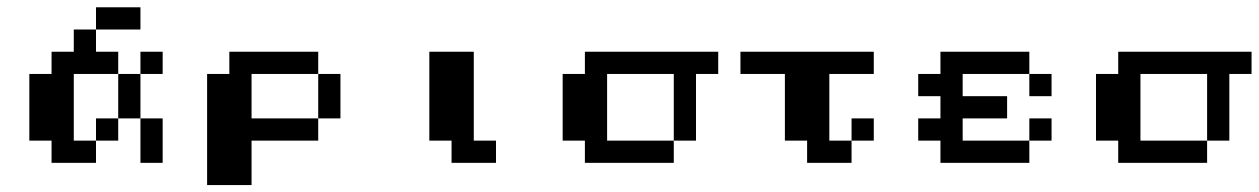

<svg xmlns="http://www.w3.org/2000/svg" viewBox="-20 -458 3540 540"><path d="M250 -437.5H375V-375H250ZM187.5 -375H250V-312.5H312.5V-250H187.5V-62.5H250V0H125V-62.5H62.5V-250H125V-312.5H187.5ZM375 -312.5H437.5V-250H375ZM312.5 -250H375V-125H312.5ZM250 -125H312.5V-62.5H250ZM375 -125H437.5V0H375Z M625 -312.5H875V-250H687.5V-125H875V-62.5H687.5V62.5H562.5V-250H625ZM875 -250H937.5V-125H875Z M1187.5 -312.5H1312.5V-62.5H1375V0H1250V-62.5H1187.5Z M1625 -312.5H2000V-250H1937.5V-62.5H1875V-250H1687.5V-62.5H1875V0H1625V-62.5H1562.5V-250H1625Z M2062.5 -312.5H2437.5V-250H2312.5V-62.5H2375V0H2250V-62.5H2187.5V-250H2062.5ZM2375 -125H2437.5V-62.5H2375Z M2625 -312.5H2875V-250H2687.5V-187.5H2812.5V-125H2687.5V-62.5H2875V0H2625V-62.5H2562.5V-125H2625V-187.5H2562.5V-250H2625ZM2875 -250H2937.5V-187.5H2875ZM2875 -125H2937.5V-62.5H2875Z M3125 -312.5H3500V-250H3437.5V-62.5H3375V-250H3187.5V-62.5H3375V0H3125V-62.5H3062.5V-250H3125Z"/></svg>

Font: Half Eighties
Style: Regular
Weight: 400
Monospace: yes
Designer: Jayvee Enaguas (HarvettFox96)
Version: 20191127.01dev02